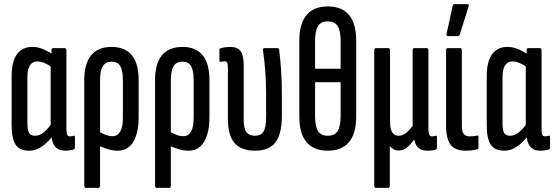

<svg xmlns="http://www.w3.org/2000/svg" viewBox="-20 -720 2672 925"><path d="M121 6Q74 6 55 -23.5Q36 -53 36 -117V-355Q36 -399 47 -430Q58 -461 80 -477.5Q102 -494 136 -494Q165 -494 193 -481Q221 -468 238 -455L233 -394Q215 -407 196.5 -415.5Q178 -424 159 -424Q145 -424 134.5 -416Q124 -408 118 -392Q112 -376 112 -350V-126Q112 -91 120.5 -78.5Q129 -66 149 -66Q171 -66 192.5 -84Q214 -102 234 -133L242 -76Q217 -40 186 -17Q155 6 121 6ZM295 6Q228 6 228 -76V-96L224 -100V-415L228 -440V-478Q228 -488 236 -488H292Q300 -488 300 -478V-98Q300 -79 303.5 -71Q307 -63 317 -63Q322 -63 327 -64Q332 -65 335 -66Q341 -67 341 -59V-9Q341 -2 333 1Q314 6 295 6Z M394 185Q386 185 386 175V-334Q386 -414 419.5 -454Q453 -494 518 -494Q582 -494 615 -454Q648 -414 648 -334V-157Q648 -79 622 -36.5Q596 6 548 6Q525 6 501 -1Q477 -8 451 -20V-88Q467 -80 485 -72Q503 -64 523 -64Q547 -64 559.5 -86.5Q572 -109 572 -154V-333Q572 -380 559.5 -401.5Q547 -423 518 -423Q489 -423 475.5 -401.5Q462 -380 462 -333V175Q462 185 455 185Z M735 185Q727 185 727 175V-334Q727 -414 760.5 -454Q794 -494 859 -494Q923 -494 956 -454Q989 -414 989 -334V-157Q989 -79 963 -36.5Q937 6 889 6Q866 6 842 -1Q818 -8 792 -20V-88Q808 -80 826 -72Q844 -64 864 -64Q888 -64 900.5 -86.5Q913 -109 913 -154V-333Q913 -380 900.5 -401.5Q888 -423 859 -423Q830 -423 816.5 -401.5Q803 -380 803 -333V175Q803 185 796 185Z M1209 6Q1142 6 1110 -31Q1078 -68 1078 -147V-389Q1078 -409 1075 -417Q1072 -425 1061 -425Q1057 -425 1052 -424Q1047 -423 1043 -422Q1037 -421 1037 -428V-478Q1037 -487 1045 -488Q1055 -491 1066.5 -492.5Q1078 -494 1089 -494Q1125 -494 1139.5 -473Q1154 -452 1154 -406V-146Q1154 -99 1167.5 -82.5Q1181 -66 1209 -66Q1236 -66 1249 -85.5Q1262 -105 1262 -156V-268Q1262 -332 1257.5 -384Q1253 -436 1247 -478Q1246 -488 1254 -488H1317Q1324 -488 1325 -479Q1330 -440 1334 -385Q1338 -330 1338 -266V-164Q1338 -74 1307 -34Q1276 6 1209 6Z M1559 -689Q1627 -689 1661.5 -648Q1696 -607 1696 -524V-159Q1696 -76 1661 -35Q1626 6 1559 6Q1492 6 1457 -35Q1422 -76 1422 -159V-524Q1422 -607 1457 -648Q1492 -689 1559 -689ZM1559 -617Q1527 -617 1512.5 -595Q1498 -573 1498 -522V-389H1621V-522Q1621 -573 1606.5 -595Q1592 -617 1559 -617ZM1559 -66Q1592 -66 1606.5 -88Q1621 -110 1621 -160V-324H1498V-160Q1498 -110 1512.5 -88Q1527 -66 1559 -66Z M1791 185Q1783 185 1783 175V-478Q1783 -488 1791 -488H1852Q1859 -488 1859 -478V-134Q1859 -101 1869 -83.5Q1879 -66 1900 -66Q1919 -66 1935 -78.5Q1951 -91 1968 -113V-478Q1968 -488 1976 -488H2036Q2044 -488 2044 -478V-98Q2044 -79 2048 -71Q2052 -63 2062 -63Q2067 -63 2071.5 -64Q2076 -65 2079 -66Q2085 -67 2085 -59V-8Q2085 -2 2078 1Q2069 4 2058.5 5Q2048 6 2039 6Q2013 6 1997.5 -6Q1982 -18 1976 -47V-48Q1958 -24 1941 -9.5Q1924 5 1900 5Q1885 5 1874 -2Q1863 -9 1858 -18V175Q1858 185 1850 185Z M2224 6Q2190 6 2169 -6.5Q2148 -19 2138.5 -46Q2129 -73 2129 -115V-478Q2129 -488 2136 -488H2198Q2205 -488 2205 -478V-115Q2205 -85 2214.5 -74Q2224 -63 2243 -63Q2253 -63 2262 -64Q2271 -65 2279 -67Q2285 -69 2285 -59V-10Q2285 -3 2280 -1Q2269 2 2255 4Q2241 6 2224 6ZM2138 -546Q2130 -546 2131 -555L2161 -692Q2162 -700 2171 -700H2232Q2242 -700 2238 -690L2195 -553Q2192 -546 2184 -546Z M2410 6Q2363 6 2344 -23.5Q2325 -53 2325 -117V-355Q2325 -399 2336 -430Q2347 -461 2369 -477.5Q2391 -494 2425 -494Q2454 -494 2482 -481Q2510 -468 2527 -455L2522 -394Q2504 -407 2485.5 -415.5Q2467 -424 2448 -424Q2434 -424 2423.5 -416Q2413 -408 2407 -392Q2401 -376 2401 -350V-126Q2401 -91 2409.5 -78.5Q2418 -66 2438 -66Q2460 -66 2481.5 -84Q2503 -102 2523 -133L2531 -76Q2506 -40 2475 -17Q2444 6 2410 6ZM2584 6Q2517 6 2517 -76V-96L2513 -100V-415L2517 -440V-478Q2517 -488 2525 -488H2581Q2589 -488 2589 -478V-98Q2589 -79 2592.5 -71Q2596 -63 2606 -63Q2611 -63 2616 -64Q2621 -65 2624 -66Q2630 -67 2630 -59V-9Q2630 -2 2622 1Q2603 6 2584 6Z"/></svg>

Font: Sofia Sans Extra Condensed Medium
Style: Regular
Weight: 500
Version: Version 4.100